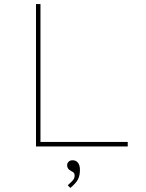

<svg xmlns="http://www.w3.org/2000/svg" viewBox="-20 -720 718 944"><path d="M157 0V-700H179V-22H608V0ZM326 204 313 191Q320 184 328 177Q336 170 341.5 162Q347 154 347 144Q347 136 344 131Q341 126 330 121Q320 116 315 109Q310 102 310 92Q310 83 317 75.5Q324 68 337 68Q354 68 363.5 80.5Q373 93 373 114Q373 127 371 138.5Q369 150 364 160.5Q359 171 349.5 181.5Q340 192 326 204Z"/></svg>

Font: Lexend Giga Thin
Style: Regular
Weight: 250
Version: Version 1.007